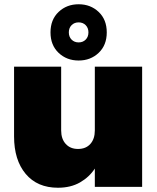

<svg xmlns="http://www.w3.org/2000/svg" viewBox="-20 -877 737 901"><path d="M647 -564V0H425V-86Q399 -46 355.5 -21Q312 4 252 4Q155 4 100.5 -61Q46 -126 46 -237V-564H267V-265Q267 -225 288.5 -201.5Q310 -178 346 -178Q383 -178 404 -201.5Q425 -225 425 -265V-564ZM481 -725Q481 -665 443 -629Q405 -593 349 -593Q293 -593 255 -629Q217 -665 217 -725Q217 -785 255 -821Q293 -857 349 -857Q405 -857 443 -821Q481 -785 481 -725ZM395 -725Q395 -746 382 -759Q369 -772 349 -772Q329 -772 316 -759Q303 -746 303 -725Q303 -704 316 -691Q329 -678 349 -678Q369 -678 382 -691Q395 -704 395 -725Z"/></svg>

Font: Fz Poppins Black
Style: Regular
Weight: 900
Designer: Ninad Kale (Devanagari), Jonny Pinhorn (Latin)
Foundry: Indian Type Foundry
Version: Vit hóa bi Vntype.Com & FontZin.Com